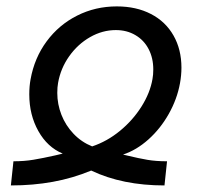

<svg xmlns="http://www.w3.org/2000/svg" viewBox="-20 -579 640 600"><path d="M153 -93.5Q171 -98 176 -99Q128 -119 99.8 -169.5Q71.5 -220 71.5 -284Q71.5 -309.5 75.5 -331Q87.5 -398 125.8 -449.8Q164 -501.5 221 -530.2Q278 -559 345 -559Q406 -559 451.8 -535.2Q497.5 -511.5 522.2 -468Q547 -424.5 547 -367.5Q547 -344 542.5 -319Q533.5 -269.5 507.5 -223.2Q481.5 -177 443.8 -143.2Q406 -109.5 364.5 -96L377 -93Q414.5 -84 441 -79.5Q467.5 -75 502 -75L494 0.5Q362.5 0.5 265 -46Q207 -22 145.2 -10.8Q83.5 0.5 14 0.5L22 -75Q56 -75 84.5 -79.8Q113 -84.5 153 -93.5ZM159 -288.5Q159 -253.5 172 -220.2Q185 -187 209.8 -161Q234.5 -135 268 -121.5Q314.5 -137 354.8 -170Q395 -203 422 -245.8Q449 -288.5 456.5 -332Q459 -345 459 -362Q459 -397.5 444.5 -425.5Q430 -453.5 403.2 -469.2Q376.5 -485 342 -485Q300 -485 261.5 -463Q223 -441 196.2 -403.2Q169.5 -365.5 161.5 -320Q159 -307 159 -288.5Z"/></svg>

Font: JuliaMono Italic
Style: Regular
Weight: 400
Italic angle: -9°
Monospace: yes
Designer: cormullion
Foundry: corm
Version: Version 0.049; ttfautohint (v1.8.4)